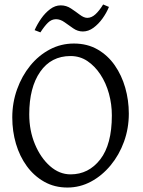

<svg xmlns="http://www.w3.org/2000/svg" viewBox="-20 -825 641 860"><path d="M35 -299Q35 -365 56.5 -425Q78 -485 115.5 -531Q153 -577 203 -603.5Q253 -630 311 -630Q371 -630 417 -603.5Q463 -577 494 -532.5Q525 -488 541 -432Q557 -376 557 -316Q557 -250 535.5 -190.5Q514 -131 475.5 -84.5Q437 -38 387.5 -11.5Q338 15 282 15Q224 15 178 -11Q132 -37 100 -81Q68 -125 51.5 -181Q35 -237 35 -299ZM481 -308Q481 -358 468 -405.5Q455 -453 430 -491Q405 -529 371.5 -551.5Q338 -574 296 -574Q209 -574 160 -503.5Q111 -433 111 -313Q111 -240 136.5 -179Q162 -118 204 -81Q246 -44 296 -44Q377 -44 429 -111Q481 -178 481 -308ZM468 -794Q457 -767 439 -742Q421 -717 398.5 -700.5Q376 -684 351 -684Q328 -684 308 -698Q288 -712 269 -725.5Q250 -739 231 -739Q211 -739 195 -723.5Q179 -708 161 -680L135 -690Q147 -717 164.5 -742Q182 -767 204.5 -784Q227 -801 252 -801Q277 -801 298 -787Q319 -773 337.5 -759Q356 -745 371 -745Q390 -745 407.5 -761Q425 -777 442 -805Z"/></svg>

Font: ChillKai
Style: Regular
Weight: 400
Designer: ChillType
Foundry: 寒蝉字型
Version: Version 2.000